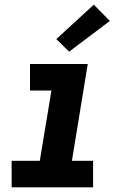

<svg xmlns="http://www.w3.org/2000/svg" viewBox="-20 -805 540 825"><path d="M30 0V-114H151L201 -416H109V-530H357L289 -114H380V0ZM277 -583 222 -637 383 -785 452 -715Z"/></svg>

Font: Iosevka Curly Slab HvObl
Style: Regular
Weight: 900
Italic angle: -9°
Monospace: yes
Designer: Belleve Invis
Foundry: Belleve Invis
Version: Version 11.1.0; ttfautohint (v1.8.3)